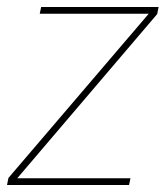

<svg xmlns="http://www.w3.org/2000/svg" viewBox="-21 -526 471 546"><path d="M346 0H-1L3 -20L402 -487H92L96 -506H430L426 -486L28 -19H350Z"/></svg>

Font: IBM Plex Sans Thin
Style: Italic
Weight: 250
Italic angle: -11.31°
Designer: Mike Abbink, Paul van der Laan, Pieter van Rosmalen
Foundry: Bold Monday
Version: Version 3.201